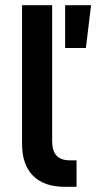

<svg xmlns="http://www.w3.org/2000/svg" viewBox="-20 -720 371 740"><path d="M231 -700H331L311 -535H231ZM229 0Q150 0 107.5 -42.5Q65 -85 65 -165V-700H181V-177Q181 -138 198 -120Q215 -102 250 -102H275V0Z"/></svg>

Font: Retni Sans
Style: Bold
Weight: 700
Designer: Vitaly Kuzmin
Foundry: ParaType Ltd.
Version: Version 1.00;March 2, 2019;FontCreator 11.5.0.2425 64-bit; t